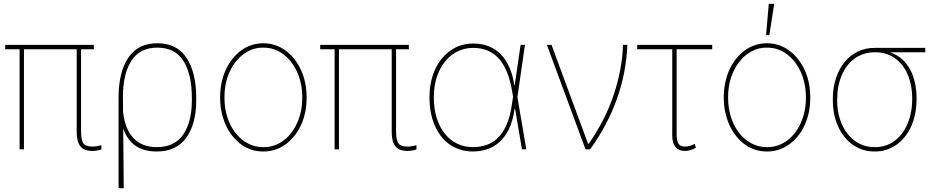

<svg xmlns="http://www.w3.org/2000/svg" viewBox="-20 -780 4907 1003"><path d="M463.1 8.5Q419 8.5 399.9 -15.6Q380.7 -39.8 380.7 -89.5V-522.7H105.1V0H82.4V-522.7H7.1V-545.5H470.2V-522.7H403.4V-96.6Q403.4 -48.3 415.8 -30.9Q428.6 -14.2 463.8 -14.2Q483.3 -14.2 509.9 -21.3V0.7Q485.4 8.5 463.1 8.5Z M626.4 203.1H599.4V-269.9Q599.4 -402.7 649.9 -478Q700.3 -554 801.8 -554Q903.8 -554 954.2 -478Q1005 -401.6 1005 -269.9V-254.3Q1005 -134.2 953.5 -61.4Q902 11.4 798.3 11.4Q664.4 11.4 623.6 -109.4ZM799 -11.4Q892.8 -11.4 937.5 -77.8Q982.2 -144.2 982.2 -254.3V-269.9Q982.2 -392.8 938.2 -461.6Q894.2 -531.2 801.8 -531.2Q709.9 -531.2 665.8 -461.6Q622.2 -393.5 622.2 -275.6L622.9 -193.9Q633.2 -104.8 677.6 -58.1Q721.9 -11.4 799 -11.4Z M1129.6 0ZM1355.8 11.4Q1323.2 11.7 1293.5 2Q1263.8 -7.8 1238.8 -26.3Q1213.8 -44.7 1193.4 -70.7Q1172.9 -96.6 1158.9 -128Q1144.9 -159.4 1137.3 -195.8Q1129.6 -232.2 1130 -271.3Q1130 -313.6 1138.1 -350.7Q1146.3 -387.8 1160.9 -418.7Q1175.4 -449.6 1195.7 -474.4Q1215.9 -499.3 1240.4 -517Q1291.9 -554 1355.8 -554Q1389.6 -554 1419 -543.7Q1448.5 -533.4 1473.2 -515.1Q1497.9 -496.8 1517.8 -471.2Q1537.6 -445.7 1551.8 -415.5Q1581.7 -351.6 1581.7 -271.3Q1582 -230.1 1574.2 -193.2Q1566.4 -156.2 1551.7 -124.8Q1536.9 -93.4 1516.3 -68Q1495.7 -42.6 1470.3 -24.9Q1445 -7.1 1416 2.3Q1387.1 11.7 1355.8 11.4ZM1355.8 -11.4Q1385.3 -11 1411.9 -20.1Q1438.6 -29.1 1461.3 -46Q1484 -62.9 1502.1 -86.6Q1520.2 -110.4 1533 -139.6Q1545.8 -168.7 1552.6 -202.1Q1559.3 -235.4 1558.9 -271.3Q1558.9 -310 1551.7 -343.9Q1544.4 -377.8 1531.1 -406.4Q1517.8 -435 1499.5 -457.9Q1481.2 -480.8 1459.5 -497.2Q1413.7 -531.2 1355.8 -531.2Q1312.1 -532 1274.9 -511.7Q1237.6 -491.5 1210.2 -456.1Q1182.9 -420.8 1167.4 -373.2Q1152 -325.6 1152.7 -271.3Q1152.3 -233.7 1159.4 -199.6Q1166.5 -165.5 1179.7 -136.5Q1192.8 -107.6 1211.5 -84.2Q1230.1 -60.7 1252.7 -44.6Q1275.2 -28.4 1301.3 -19.7Q1327.4 -11 1355.8 -11.4Z M2108.7 8.5Q2064.6 8.5 2045.5 -15.6Q2026.3 -39.8 2026.3 -89.5V-522.7H1750.7V0H1728V-522.7H1652.7V-545.5H2115.8V-522.7H2049V-96.6Q2049 -48.3 2061.4 -30.9Q2074.2 -14.2 2109.4 -14.2Q2128.9 -14.2 2155.5 -21.3V0.7Q2131 8.5 2108.7 8.5Z M2452.4 11.4Q2415.5 11.4 2384.6 1.6Q2353.7 -8.2 2328.5 -25.7Q2303.3 -43.3 2284.1 -68.2Q2264.9 -93 2251.8 -123.6Q2223.7 -186.4 2223.7 -271.3Q2223.7 -314.6 2231.7 -351.9Q2239.7 -389.2 2254.3 -420.1Q2268.8 -451 2289.1 -475.1Q2309.3 -499.3 2334.2 -516.7Q2386 -552.6 2452.4 -552.6Q2541.2 -552.6 2596.6 -495.4Q2652 -438.2 2666.9 -333.8H2668.7L2699.6 -545.5H2722.3L2682.9 -272.7L2729.4 0H2706.7L2670.8 -211.6H2668.3Q2659.4 -147 2638 -104.4Q2616.5 -61.8 2587 -36.2Q2557.5 -10.7 2522.7 0.2Q2487.9 11 2452.4 11.4ZM2452.4 -11.4Q2487.6 -11.7 2520.1 -22.2Q2552.6 -32.7 2579.4 -58.2Q2606.2 -83.8 2625.9 -127.7Q2645.6 -171.5 2654.8 -238.6L2660.2 -275.2L2655.5 -302.6Q2636 -418.3 2585.8 -474.1Q2535.5 -529.8 2452.4 -529.8Q2420.8 -529.8 2393.5 -520.8Q2366.1 -511.7 2343.4 -495.4Q2320.7 -479 2302.9 -456.1Q2285.2 -433.2 2272.7 -405.5Q2246.4 -346.9 2246.4 -271.3Q2246.1 -212.7 2261 -164.6Q2275.9 -116.5 2303.1 -82.2Q2330.3 -47.9 2368.3 -29.5Q2406.2 -11 2452.4 -11.4Z M3062.9 0H3038.7L2837 -545.5H2861.2L3052.2 -28.4H3055Q3140.6 -150.2 3185 -282.3Q3230.1 -414.4 3234.7 -545.5H3257.5Q3244.7 -252.1 3062.9 0Z M3556.5 8.5Q3527.3 8.5 3509.6 -11.2Q3491.8 -30.9 3491.8 -72.4V-522.7H3308.6V-545.5H3700.6V-522.7H3514.6V-82.4Q3514.6 -63.2 3516.9 -50.2Q3519.2 -37.3 3524.5 -29.3Q3529.8 -21.3 3538 -17.8Q3546.2 -14.2 3557.9 -14.2Q3585.2 -14.2 3609 -28.4L3615.4 -8.5Q3586.6 8.5 3556.5 8.5Z M3760.7 0ZM3986.9 11.4Q3954.2 11.7 3924.5 2Q3894.9 -7.8 3869.9 -26.3Q3844.8 -44.7 3824.4 -70.7Q3804 -96.6 3790 -128Q3775.9 -159.4 3768.3 -195.8Q3760.7 -232.2 3761 -271.3Q3761 -313.6 3769.2 -350.7Q3777.3 -387.8 3791.9 -418.7Q3806.5 -449.6 3826.7 -474.4Q3846.9 -499.3 3871.4 -517Q3922.9 -554 3986.9 -554Q4020.6 -554 4050.1 -543.7Q4079.5 -533.4 4104.2 -515.1Q4128.9 -496.8 4148.8 -471.2Q4168.7 -445.7 4182.9 -415.5Q4212.7 -351.6 4212.7 -271.3Q4213.1 -230.1 4205.3 -193.2Q4197.4 -156.2 4182.7 -124.8Q4168 -93.4 4147.4 -68Q4126.8 -42.6 4101.4 -24.9Q4076 -7.1 4047.1 2.3Q4018.1 11.7 3986.9 11.4ZM3986.9 -11.4Q4016.3 -11 4043 -20.1Q4069.6 -29.1 4092.3 -46Q4115.1 -62.9 4133.2 -86.6Q4151.3 -110.4 4164.1 -139.6Q4176.8 -168.7 4183.6 -202.1Q4190.3 -235.4 4190 -271.3Q4190 -310 4182.7 -343.9Q4175.4 -377.8 4162.1 -406.4Q4148.8 -435 4130.5 -457.9Q4112.2 -480.8 4090.6 -497.2Q4044.7 -531.2 3986.9 -531.2Q3943.2 -532 3905.9 -511.7Q3868.6 -491.5 3841.3 -456.1Q3813.9 -420.8 3798.5 -373.2Q3783 -325.6 3783.7 -271.3Q3783.4 -233.7 3790.5 -199.6Q3797.6 -165.5 3810.7 -136.5Q3823.9 -107.6 3842.5 -84.2Q3861.2 -60.7 3883.7 -44.6Q3906.2 -28.4 3932.4 -19.7Q3958.5 -11 3986.9 -11.4ZM3998.9 -596.6H3981.9L3996.1 -759.9H4024.5Z M4549.4 11.4Q4515.6 11.4 4486.7 2Q4457.7 -7.5 4433.6 -24.7Q4409.4 -41.9 4390.6 -65.9Q4371.8 -89.8 4358.7 -118.6Q4330.6 -179 4330.6 -259.2Q4330.3 -318.9 4346.2 -368.8Q4362.2 -418.7 4391.2 -454.5Q4420.1 -490.4 4460.4 -510.3Q4500.7 -530.2 4549.4 -529.8H4813.6V-507.1H4630.3Q4699.2 -481.9 4733.7 -418.3Q4768.1 -355.1 4768.1 -265.6Q4768.1 -223 4760.7 -186.1Q4753.2 -149.1 4739.3 -118.8Q4725.5 -88.4 4706.1 -64.5Q4686.8 -40.5 4663 -23.8Q4613.3 11.4 4549.4 11.4ZM4549.4 -11.4Q4593.8 -10.7 4630.1 -29.7Q4666.5 -48.7 4692.1 -82.7Q4717.7 -116.8 4731.7 -163.4Q4745.7 -209.9 4745.4 -264.9Q4745.4 -315.7 4732.6 -359.9Q4719.8 -404.1 4695.3 -436.8Q4670.8 -469.5 4634.8 -488.3Q4598.7 -507.1 4552.2 -507.1Q4519.9 -507.1 4492.9 -498.4Q4465.9 -489.7 4444.1 -473.9Q4422.2 -458.1 4405.5 -436.1Q4388.8 -414.1 4377.5 -387.4Q4353.3 -331 4353.3 -257.8Q4353 -203.1 4367.7 -157.7Q4382.5 -112.2 4408.7 -79.5Q4435 -46.9 4471.1 -28.9Q4507.1 -11 4549.4 -11.4Z"/></svg>

Font: Linik Sans Thin
Style: Regular
Weight: 100
Designer: Fonts by Rasmus Andersson / Changes by Cristiano Sobral with parts from Marc Monis
Foundry: rsms
Version: Version 3.020; ttfautohint (v1.6)